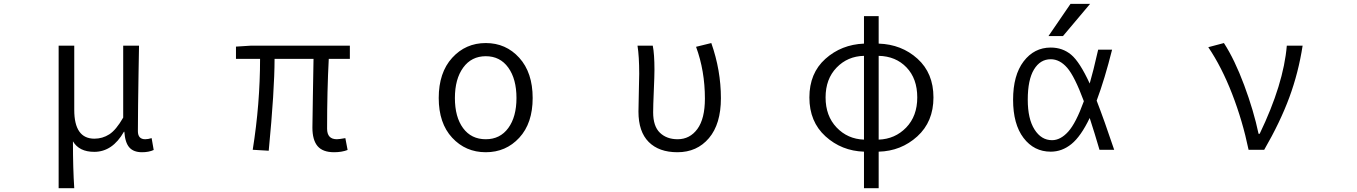

<svg xmlns="http://www.w3.org/2000/svg" viewBox="-20 -777 7040 996"><path d="M284.2 199.2V-540H365.2V-207Q365.2 -57.6 469.7 -57.6Q511.7 -57.6 546.9 -80.1Q582 -102.5 619.1 -167V-540H701.2Q700.2 -489.3 698.7 -397Q697.3 -304.7 696.3 -231Q695.3 -157.2 695.3 -96.7Q695.3 -54.7 733.4 -54.7Q748 -54.7 766.6 -60.5L777.3 1Q752 12.7 716.8 12.7Q672.9 12.7 650.9 -12.2Q628.9 -37.1 625 -93.8H623Q563.5 10.7 468.8 10.7Q390.6 10.7 358.4 -43.9Q358.4 98.6 365.2 199.2Z M1712.9 12.7Q1654.3 12.7 1627.4 -19Q1600.6 -50.8 1600.6 -115.2Q1600.6 -142.6 1603 -274.9Q1605.5 -407.2 1606.4 -471.7H1404.3Q1404.3 -309.6 1374 4.9L1291 0Q1329.1 -239.3 1329.1 -471.7H1204.1V-535.2L1279.3 -540H1794.9V-471.7H1685.5Q1676.8 -308.6 1676.8 -109.4Q1676.8 -54.7 1727.5 -54.7Q1739.3 -54.7 1771.5 -60.5L1783.2 1Q1752.9 12.7 1712.9 12.7Z M2255.9 -268.6Q2255.9 -400.4 2325.7 -477.1Q2395.5 -553.7 2500 -553.7Q2604.5 -553.7 2673.8 -477.1Q2743.2 -400.4 2743.2 -268.6Q2743.2 -137.7 2673.8 -62.5Q2604.5 12.7 2500 12.7Q2395.5 12.7 2325.7 -62.5Q2255.9 -137.7 2255.9 -268.6ZM2500 -54.7Q2574.2 -54.7 2616.7 -112.8Q2659.2 -170.9 2659.2 -268.6Q2659.2 -367.2 2616.7 -426.3Q2574.2 -485.4 2500 -485.4Q2425.8 -485.4 2382.8 -426.3Q2339.8 -367.2 2339.8 -268.6Q2339.8 -169.9 2382.3 -112.3Q2424.8 -54.7 2500 -54.7Z M3494.1 12.7Q3398.4 12.7 3345.2 -40.5Q3292 -93.8 3292 -198.2Q3292 -231.4 3293.9 -296.4Q3295.9 -361.3 3295.9 -394.5Q3295.9 -484.4 3287.1 -540H3366.2Q3375 -497.1 3375 -415Q3375 -383.8 3371.6 -305.7Q3368.2 -227.5 3368.2 -194.3Q3368.2 -122.1 3403.3 -88.4Q3438.5 -54.7 3495.1 -54.7Q3558.6 -54.7 3597.7 -107.9Q3636.7 -161.1 3636.7 -265.6Q3636.7 -409.2 3590.8 -534.2L3669.9 -553.7Q3719.7 -412.1 3719.7 -267.6Q3719.7 -133.8 3657.7 -60.5Q3595.7 12.7 3494.1 12.7Z M4538.1 -487.3V-52.7Q4623 -55.7 4680.7 -115.2Q4738.3 -174.8 4738.3 -271.5Q4738.3 -369.1 4682.6 -427.2Q4627 -485.4 4538.1 -487.3ZM4461.9 -52.7V-487.3Q4377 -485.4 4319.8 -426.3Q4262.7 -367.2 4262.7 -271.5Q4262.7 -175.8 4319.8 -115.7Q4377 -55.7 4461.9 -52.7ZM4538.1 -693.4V-550.8Q4657.2 -546.9 4739.7 -472.2Q4822.3 -397.5 4822.3 -271.5Q4822.3 -145.5 4738.3 -69.3Q4654.3 6.8 4538.1 9.8V199.2H4461.9V9.8Q4345.7 5.9 4262.2 -69.8Q4178.7 -145.5 4178.7 -271.5Q4178.7 -397.5 4261.7 -471.7Q4344.7 -545.9 4461.9 -550.8V-693.4Z M5676.8 -519.5H5749Q5710.9 -367.2 5668.9 -254.9Q5708 -154.3 5759.8 0H5683.6Q5659.2 -84 5632.8 -165Q5586.9 -69.3 5538.1 -29.8Q5489.3 9.8 5430.7 9.8Q5343.8 9.8 5289.6 -61.5Q5235.4 -132.8 5235.4 -259.8Q5235.4 -386.7 5290 -458.5Q5344.7 -530.3 5430.7 -530.3Q5492.2 -530.3 5536.6 -493.2Q5581.1 -456.1 5632.8 -343.8Q5650.4 -403.3 5676.8 -519.5ZM5533.2 -756.8H5634.8L5494.1 -589.8H5418.9ZM5602.5 -252Q5554.7 -380.9 5516.1 -425.3Q5477.5 -469.7 5430.7 -469.7Q5376 -469.7 5343.8 -416.5Q5311.5 -363.3 5311.5 -259.8Q5311.5 -160.2 5346.7 -105Q5381.8 -49.8 5437.5 -49.8Q5481.4 -49.8 5521.5 -94.2Q5561.5 -138.7 5602.5 -252Z M6538.1 0H6457Q6425.8 -150.4 6371.6 -290Q6317.4 -429.7 6248 -532.2L6329.1 -553.7Q6384.8 -467.8 6434.1 -335.4Q6483.4 -203.1 6508.8 -83H6514.6Q6638.7 -340.8 6655.3 -540H6737.3Q6715.8 -400.4 6668.5 -272Q6621.1 -143.6 6538.1 0Z"/></svg>

Font: Gen Shin Gothic Monospace Normal
Style: Regular
Weight: 350
Designer: [Source Han Sans]
Ryoko NISHIZUKA  (kana & ideographs); Paul D. Hunt (Latin, Greek & Cyrillic); Wenlong ZHANG  (bopomofo
Version: Version 1.002.20150607